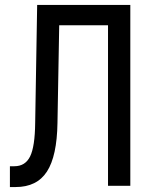

<svg xmlns="http://www.w3.org/2000/svg" viewBox="-20 -750 640 775"><path d="M20 5V-79H38Q82 -79 101.5 -118.5Q121 -158 122 -254L130 -730H506V0H416V-648H219L212 -254Q210 -120 169.5 -57.5Q129 5 43 5Z"/></svg>

Font: JetBrains Mono
Style: Regular
Weight: 400
Monospace: yes
Designer: Philipp Nurullin, Konstantin Bulenkov
Foundry: JetBrains
Version: Version 2.305